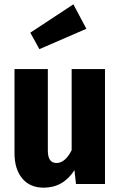

<svg xmlns="http://www.w3.org/2000/svg" viewBox="-20 -850 557 887"><path d="M465 0H331L324 -64Q272 17 182 17Q118 17 82.5 -26Q47 -69 47 -142V-531H201V-154Q201 -97 241 -97Q281 -97 311 -156V-531H465ZM379 -717 162 -623 120 -699 319 -830Z"/></svg>

Font: Fira Sans Condensed
Style: Bold
Weight: 700
Width: 3
Designer: bBox Type GmbH & Carrois Corporate GbR & Edenspiekermann AG
Foundry: bBox Type GmbH & Carrois Corporate GbR & Edenspiekermann AG
Version: Version 4.301